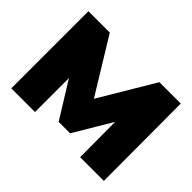

<svg xmlns="http://www.w3.org/2000/svg" viewBox="-135 -966 1232 1232"><g transform="rotate(45 481.5 -350.0)"><path d="M62 0V-700H256L536 -243H434L706 -700H900L902 0H687L685 -376H719L533 -63H429L235 -376H277V0Z"/></g></svg>

Font: MOST Montserrat Black
Style: Regular
Weight: 900
Designer: Julieta Ulanovsky
Foundry: Julieta Ulanovsky
Version: Version 8.000;March 11, 2024;FontCreator 15.0.0.2926 64-bit